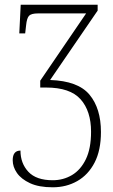

<svg xmlns="http://www.w3.org/2000/svg" viewBox="-20 -556 480 816"><path d="M204 240Q145 240 107.5 222.5Q70 205 52 179Q34 153 34 125Q34 84 67 84Q67 138 100.5 174Q134 210 204 210Q249 210 286 188Q323 166 345 120.5Q367 75 367 4Q367 -84 322.5 -134Q278 -184 176 -184H151V-213L346 -499H142Q113 -499 103.5 -489Q94 -479 91 -449L87 -414H62L68 -536H395V-511L193 -216Q312 -212 360.5 -153.5Q409 -95 409 5Q409 83 382 135Q355 187 308.5 213.5Q262 240 204 240Z"/></svg>

Font: Noto Serif SemiCondensed ExtraLight
Style: Regular
Weight: 200
Width: 4
Designer: Monotype Design Team
Foundry: Monotype Imaging Inc.
Version: Version 2.014